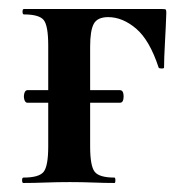

<svg xmlns="http://www.w3.org/2000/svg" viewBox="-20 -406 414 426"><path d="M41 -178Q36 -178 34 -185Q32 -192 34 -199Q36 -206 41 -206H246Q252 -206 253.5 -199Q255 -192 253.5 -185Q252 -178 246 -178ZM340 -386Q347 -386 348 -384.5Q349 -383 349 -377Q348 -347 346 -311.5Q344 -276 344 -256Q344 -254 338.5 -254Q333 -254 332 -256Q312 -317 282 -342.5Q252 -368 220 -368Q196 -368 188 -353Q180 -338 180 -303V-81Q180 -38 190 -25Q200 -12 234 -12Q236 -12 236 -6Q236 0 234 0Q213 0 187.5 -1Q162 -2 135 -2Q107 -2 80.5 -1Q54 0 32 0Q29 0 29 -6Q29 -12 32 -12Q67 -12 77 -25Q87 -38 87 -81V-305Q87 -349 77 -361.5Q67 -374 33 -374Q30 -374 30 -380Q30 -386 33 -386Z"/></svg>

Font: Cormorant Light
Style: Regular
Weight: 300
Designer: Christian Thalmann (Catharsis Fonts)
Foundry: Catharsis Fonts
Version: Version 4.000